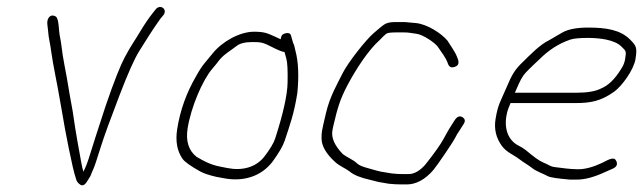

<svg xmlns="http://www.w3.org/2000/svg" viewBox="-20 -545 1866 557"><path d="M117.5 -472.7C118.7 -464.5 119.4 -458.5 119.6 -454.7C120.6 -435.3 125.6 -420.1 128.8 -394C132.9 -361.7 147.4 -294.1 152.4 -263L161.4 -212C167.3 -175 190.3 -53.7 200.3 -27C201.8 -19.7 205.8 -13.9 212.4 -9.6C225.5 -1 232.7 -19.9 240 -30.5C244.2 -36.6 244.4 -41 249.9 -52.5C253.9 -60.8 261.2 -82.5 271.9 -117.4C282.9 -152.3 301.3 -202.2 326.2 -267.2C351 -332.1 370.4 -375.6 384.4 -397.5C411.1 -439.3 414.2 -446.6 445.5 -491L454 -501C467.2 -518 445.2 -534.3 431.7 -518L423 -507C411 -491.9 398.4 -473.2 385.1 -451C367.2 -421 361.8 -416 341.5 -378.1C330.1 -356.8 311 -309.9 286.4 -237.6C262.7 -165.2 247.5 -118.1 240.9 -96.2C234.3 -74.4 228 -58 221.8 -47C219.1 -58.2 218.2 -59.7 215.7 -74C207.2 -122.6 201.8 -146 190.9 -222L181.9 -272C176.3 -306.6 171.1 -335.8 166.4 -359.5C158.8 -397.9 159.5 -413.1 153 -443.5C150.4 -456 151.2 -491.4 141.8 -497C125.7 -506.6 114.7 -491 117.5 -472.7Z M805.4 -394C805.8 -392 807.5 -385.6 810.7 -374.8C813.8 -364 815 -340.8 814.3 -305.1C813.6 -269.5 801.6 -215.6 778.4 -143.5C774 -129.8 763.3 -112 746.3 -90C722.2 -59.8 683.5 -48.9 639.7 -57.5C604.8 -64.3 591.9 -65.5 550.3 -90C527.1 -108.2 518.5 -135.8 524.3 -172.7C534.1 -234.3 567.6 -312.9 596.3 -346C603.2 -354 610.5 -363 618.1 -373C634.6 -391.2 647.9 -397.1 666.2 -411.5C675.7 -419.2 691.1 -423 712.4 -423C736 -423 743.1 -422.2 769.2 -408.5C786.8 -399.5 798.8 -394.7 805.4 -394ZM794.3 -431C790.6 -433 785.6 -435.3 779.4 -438C757.8 -447.2 750.2 -453 717.1 -453C675.2 -453 624.4 -424.3 596.8 -390L573.3 -361.5C565.8 -352.5 557.9 -340.3 549.5 -325C521.2 -276.8 502.7 -225.4 494.1 -171C488.5 -135.8 493.7 -106.8 509.8 -84C515.9 -75.4 532.8 -63.3 560.5 -47.8C571.4 -41.7 588.3 -36.4 607.3 -32L631.8 -27.5C686.9 -17.6 737.3 -33.4 769.9 -75C788.9 -101.1 800.9 -121.6 805.8 -136.5C820.3 -180.6 832.8 -213.5 842.6 -275C847.5 -325 845.7 -366 837 -398C834.8 -406.2 834.2 -413.8 830.5 -420L824.7 -440C823.1 -449 816.1 -451.4 803.8 -447C798.1 -445 795 -439.7 794.3 -431Z M1154.6 -481H1125.5C1112.6 -481 1102.6 -478.8 1095.7 -474.5C1088.8 -470.2 1078.6 -461.5 1063.7 -448.6C1040.4 -428.5 989.2 -362.8 974.7 -333.9C957.5 -299.5 937.3 -265.9 925.8 -217.5C919.2 -189.8 915.3 -172.5 914.2 -165.5C913.1 -158.5 912.6 -151.3 912.8 -144C912.7 -121.9 926 -98.7 952.8 -74.5C965.2 -63.2 980.9 -57.5 993.6 -48C1006 -37.4 1026.6 -29.1 1054.8 -23C1067 -20.4 1077.3 -16.4 1090.4 -15L1107.5 -12C1120.1 -10.7 1132 -10 1143.2 -10H1160.8C1186.3 -10 1213.1 -23.8 1236.8 -51.4C1247.6 -64 1292.3 -129.4 1300.4 -145.1C1304.4 -153 1308.1 -159.3 1311.6 -164L1324.9 -185C1330.6 -193.6 1329.4 -200.3 1321.3 -205.2C1313.2 -210 1305.6 -206.7 1298.4 -195.3C1285.8 -175.3 1282.7 -171.6 1267.4 -143.1C1258.1 -125.9 1240.4 -100.8 1214.3 -68C1198.3 -49.3 1181.2 -40 1165.5 -40H1147.9C1136.7 -40 1125.9 -40.7 1115.5 -42L1097.5 -45C1089.4 -45.9 1080.3 -47.8 1070.2 -50.7L1046.3 -57.5C1033.8 -61 1022.5 -64.1 1013.6 -73C1002.9 -82.4 985.9 -89 974.5 -98C951 -122.3 940.9 -144.8 944.2 -165.5C945.1 -171.2 946.5 -178 948.5 -186C958.6 -227.9 964.9 -254.2 988.1 -298C1012.6 -344.5 1048.7 -399.5 1080.4 -427.8C1090.8 -438.6 1097.7 -445.2 1101.1 -447.5C1104.6 -449.8 1114.2 -451 1129.8 -451H1149.4C1166.9 -451 1169.9 -449.4 1189.3 -446.8C1206.8 -444.4 1243.4 -420.7 1251.3 -407.6C1260.5 -393.1 1272.9 -379.5 1279.5 -360.3C1283.3 -349.2 1291.2 -346.7 1303.1 -352.7C1309.4 -355.9 1311.5 -362 1309.3 -371L1305.8 -380C1300.7 -394.8 1285.2 -415.1 1278.2 -427C1260.1 -448.5 1220.4 -474.2 1187.7 -478Z M1473.7 -276C1481.7 -294 1488 -310.8 1498.2 -325.8C1503.1 -333 1518.4 -348.4 1543.9 -372C1570.2 -398.4 1598.8 -417.8 1634.1 -430C1643.7 -433.3 1660.8 -435 1685.3 -435C1717.3 -435 1762.5 -430.6 1783.3 -409.5C1796 -396.5 1797.4 -397.7 1793.6 -374C1792.1 -364 1788.2 -354.3 1782 -345C1764 -315.5 1744.3 -296.5 1723 -288C1707.7 -280 1683 -276 1653.7 -276ZM1461 -246H1649C1691.5 -246 1722.9 -250.8 1762.6 -279.7C1783.6 -295 1818.5 -341.8 1823.6 -373.7C1828.9 -407.2 1826 -412.1 1807.6 -430.5C1779.5 -458.5 1738.9 -465 1686 -465C1652.5 -465 1627.3 -460 1610.4 -450.1C1597.8 -442.7 1585.4 -435.4 1572.8 -428.2C1545.6 -415.3 1517.5 -385.2 1497.5 -366C1474.2 -343.7 1465.3 -329.4 1449.5 -291.5C1433.1 -252.3 1424.6 -243.6 1417.5 -199C1413 -170.4 1419.2 -144.5 1436.1 -121.5C1449.5 -103.2 1469.6 -96.2 1486.2 -83.5C1499.4 -73.4 1512.5 -66.4 1524.3 -57.1C1534.4 -48.6 1557.6 -40.4 1569.5 -33.8C1575.7 -30.3 1596.9 -27.1 1633 -24H1654.2C1676.9 -24 1704 -31.3 1735.7 -46L1758.3 -56C1768.5 -60.8 1772 -67.6 1768.5 -76.5C1762.7 -91.4 1749.6 -84.5 1725.8 -72C1699.9 -60 1677.2 -54 1657.7 -54C1632.4 -54 1609.7 -57.9 1591.5 -60C1574.2 -62 1574.8 -66.1 1555.4 -73.9C1543.9 -78.5 1528.4 -90.3 1505.3 -109.5C1498.8 -114.5 1492.1 -118.7 1485.3 -122C1455.9 -136.4 1442.6 -168.2 1448.9 -207.5C1451.9 -226.7 1456.5 -233.5 1461 -246Z"/></svg>

Font: MewTooHand
Style: CondIta
Weight: 400
Designer: Mew Too, Robert Jablonski
Version: Version 0.77